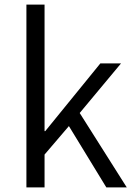

<svg xmlns="http://www.w3.org/2000/svg" viewBox="-20 -816 583 836"><path d="M95 -796H174V-245H177L417 -540H507L327 -324L532 0H443L280 -267L174 -143V0H95Z"/></svg>

Font: Noto Sans CJK KR DemiLight
Style: Regular
Weight: 350
Designer: Ryoko NISHIZUKA à€õÀ (kana & ideographs); Paul D. Hunt (Latin, Greek & Cyrillic); Wenlong ZHANG NG  (bopomofo); Sandoll 
Foundry: Adobe Systems Incorporated
Version: Version 1.004 April 21, 2017